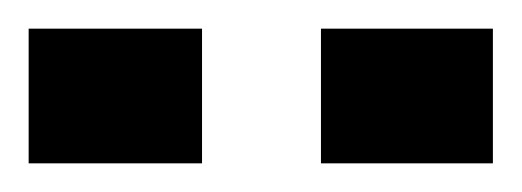

<svg xmlns="http://www.w3.org/2000/svg" viewBox="-20 -791 364 134"><path d="M0 -677V-771H121V-677ZM204 -677V-771H324V-677Z"/></svg>

Font: Ruda
Style: Bold
Weight: 700
Designer: Mariela Monsalve and Angelina Sanchez
Foundry: Mariela Monsalve and Angelina Sanchez
Version: Version 2.000